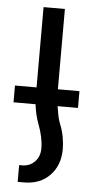

<svg xmlns="http://www.w3.org/2000/svg" viewBox="-53 -524 386 798"><g transform="rotate(5 140.0 -125.5)"><path d="M6 -157H96V-492H185V-157H275V-87H190Q193 -68 196.5 -49Q200 -30 206 -16Q217 11 222 38Q227 65 227 89Q227 156 186.5 198.5Q146 241 78 241H52V171H64Q96 171 117 149.5Q138 128 138 94Q138 48 116 -9Q103 -44 98 -87H6Z"/></g></svg>

Font: Go Noto Kurrent-Regular
Style: Regular
Weight: 400
Designer: Monotype Design Team
Foundry: Monotype Imaging Inc.
Version: Version 2.012; ttfautohint (v1.8.4.7-5d5b)